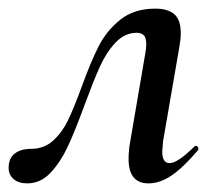

<svg xmlns="http://www.w3.org/2000/svg" viewBox="-33 -416 500 445"><path d="M-13 -27Q-13 -49 1 -60Q15 -71 39 -71Q69 -71 90 -90Q111 -109 124.5 -137Q138 -165 156 -214Q177 -272 195.5 -308.5Q214 -345 246 -370.5Q278 -396 327 -396Q356 -396 371 -383Q386 -370 386 -339Q386 -326 383 -309L345 -89Q343 -69 343 -65Q343 -38 360 -38Q379 -38 417 -76Q419 -78 421 -78Q424 -78 426 -74.5Q428 -71 426 -68Q392 -28 365 -9.5Q338 9 311 9Q265 9 265 -48Q265 -68 269 -89L303 -288Q306 -303 306 -313Q306 -329 300 -334.5Q294 -340 284 -340Q256 -340 234.5 -317Q213 -294 198 -260.5Q183 -227 162 -170Q140 -110 123.5 -75Q107 -40 84 -15.5Q61 9 30 9Q10 9 -1.5 -1Q-13 -11 -13 -27Z"/></svg>

Font: Cormorant Garamond SemiBold
Style: Italic
Weight: 600
Italic angle: -10°
Designer: Christian Thalmann (Catharsis Fonts)
Foundry: Catharsis Fonts
Version: Version 4.000